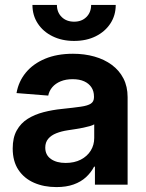

<svg xmlns="http://www.w3.org/2000/svg" viewBox="-20 -759 602 789"><path d="M211.9 9.8Q160.2 9.8 119.6 -8.1Q79.1 -25.9 55.7 -61Q32.2 -96.2 32.2 -148.9Q32.2 -193.4 48.8 -223.1Q65.4 -252.9 94 -270.8Q122.6 -288.6 159.2 -298.1Q195.8 -307.6 235.8 -311.5Q283.2 -316.4 312 -320.6Q340.8 -324.7 353.5 -333.3Q366.2 -341.8 366.2 -359.4V-362.3Q366.2 -384.3 355.7 -400.1Q345.2 -416 325.9 -424.8Q306.6 -433.6 278.3 -433.6Q250.5 -433.6 229.2 -424.8Q208 -416 195.1 -400.9Q182.1 -385.7 178.2 -366.2L47.9 -376.5Q56.2 -424.3 86.2 -460.7Q116.2 -497.1 165.3 -517.6Q214.4 -538.1 279.8 -538.1Q327.1 -538.1 367.9 -526.6Q408.7 -515.1 439.5 -492.4Q470.2 -469.7 487.3 -436.5Q504.4 -403.3 504.4 -359.9V0H370.1V-74.2H366.7Q354 -49.8 333.3 -30.8Q312.5 -11.7 282.5 -1Q252.4 9.8 211.9 9.8ZM249.5 -89.4Q285.6 -89.4 312 -103Q338.4 -116.7 352.8 -139.9Q367.2 -163.1 367.2 -191.9V-248Q360.8 -244.1 348.9 -240.7Q336.9 -237.3 321.8 -234.1Q306.6 -231 290.3 -228.5Q273.9 -226.1 258.3 -223.6Q232.4 -219.7 211.4 -211.4Q190.4 -203.1 178.2 -188.7Q166 -174.3 166 -152.3Q166 -122.1 189.2 -105.7Q212.4 -89.4 249.5 -89.4ZM284.2 -590.8Q234.9 -590.8 196 -609.9Q157.2 -628.9 135.3 -662.4Q113.3 -695.8 113.3 -738.8H213.9Q213.9 -708.5 233.4 -689.2Q252.9 -669.9 284.7 -669.9Q315.9 -669.9 335.2 -689.2Q354.5 -708.5 354.5 -738.8H455.6Q455.6 -695.8 433.6 -662.4Q411.6 -628.9 373.3 -609.9Q335 -590.8 284.2 -590.8Z"/></svg>

Font: Inter Cardless Tabular Bold
Style: Bold
Weight: 700
Designer: Rasmus Andersson
Foundry: rsms
Version: Version 4.000;git-4fc901f